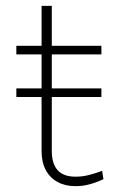

<svg xmlns="http://www.w3.org/2000/svg" viewBox="-20 -628 397 658"><path d="M36 -295.5V-325H327.5V-295.5ZM239 10Q204 10 177.8 -4Q151.5 -18 137 -45Q122.5 -72 122.5 -110.5V-608H157.5V-110.5Q157.5 -22.5 238.5 -22.5Q262 -22.5 283 -27.8Q304 -33 330 -42.5L334.5 -14Q311.5 -3 287.5 3.5Q263.5 10 239 10ZM36 -441.5V-471H327.5V-441.5Z"/></svg>

Font: Karla ExtraLight
Style: Regular
Weight: 250
Designer: Jonathan Pinhorn
Version: Version 2.004;gftools[0.9.33]